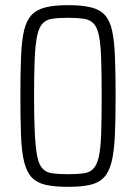

<svg xmlns="http://www.w3.org/2000/svg" viewBox="-20 -716 527 744"><path d="M244 8Q192 8 158 0.5Q124 -7 104 -27.5Q84 -48 74 -87Q64 -126 61.5 -189Q59 -252 59 -344Q59 -433 61.5 -495.5Q64 -558 73 -597Q82 -636 102 -657.5Q122 -679 156.5 -687.5Q191 -696 244 -696Q298 -696 332.5 -687.5Q367 -679 386.5 -657.5Q406 -636 414.5 -597Q423 -558 425.5 -495.5Q428 -433 428 -344Q428 -252 425 -189Q422 -126 412 -87Q402 -48 382 -27.5Q362 -7 328.5 0.5Q295 8 244 8ZM244 -41Q279 -41 302.5 -44Q326 -47 340.5 -61Q355 -75 362.5 -107Q370 -139 372 -196.5Q374 -254 374 -344Q374 -431 372 -488Q370 -545 363.5 -577.5Q357 -610 342.5 -625Q328 -640 304 -643.5Q280 -647 244 -647Q207 -647 183 -643.5Q159 -640 145 -625Q131 -610 124 -577.5Q117 -545 114.5 -488.5Q112 -432 112 -344Q112 -254 115 -196.5Q118 -139 125 -107Q132 -75 146.5 -61Q161 -47 184.5 -44Q208 -41 244 -41Z"/></svg>

Font: Saira Condensed Light
Style: Regular
Weight: 300
Width: 3
Designer: Hector Gatti with collaboration of the Omnibus-Type team
Foundry: Omnibus-Type
Version: Version 1.101